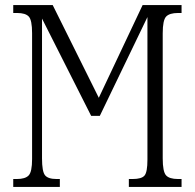

<svg xmlns="http://www.w3.org/2000/svg" viewBox="-20 -734 765 754"><path d="M32 0V-31H46Q79 -31 92.5 -45Q106 -59 106 -109V-604Q106 -655 93 -669Q80 -683 47 -683H32V-714H187L368 -350L540 -714H693V-683H679Q646 -683 632.5 -669Q619 -655 619 -603V-112Q619 -60 632 -45.5Q645 -31 679 -31H693V0H486V-31H501Q536 -31 547.5 -44.5Q559 -58 559 -107V-667L372 -279H338L145 -661V-112Q145 -60 157 -45.5Q169 -31 202 -31H215V0Z"/></svg>

Font: Noto Serif ExtraCondensed Light
Style: Regular
Weight: 300
Width: 2
Designer: Monotype Design Team
Foundry: Monotype Imaging Inc.
Version: Version 2.014; ttfautohint (v1.8.4.7-5d5b)